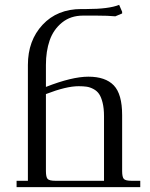

<svg xmlns="http://www.w3.org/2000/svg" viewBox="-20 -766 613 786"><path d="M47.9 0V-25.9H94.2V-500Q94.2 -600.1 154.3 -664.6Q214.4 -729 313 -729H334Q425.8 -729 467.8 -746.1L480 -717.8V-710.9L452.1 -699.2Q422.4 -702.1 375 -702.1H319.8Q269 -702.1 233.9 -673.6Q198.7 -645 183.3 -600.6Q168 -556.2 168 -500V-410.2Q274.9 -452.1 341.8 -452.1Q411.6 -452.1 445.8 -416.5Q480 -380.9 480 -294.9V-65.9Q480 -41 487.1 -33.4Q494.1 -25.9 519 -25.9H554.2V0ZM168 -65.9Q168 -41 175 -33.4Q182.1 -25.9 207 -25.9H405.8V-290Q405.8 -322.3 400.1 -345.2Q394.5 -368.2 385.7 -381.1Q377 -394 362.5 -401.6Q348.1 -409.2 334.5 -411.1Q320.8 -413.1 301.8 -413.1Q251 -413.1 168 -380.9Z"/></svg>

Font: Dihjauti S
Style: Regular
Weight: 400
Designer: T. Christopher White
Version: Version 3.0.0